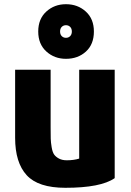

<svg xmlns="http://www.w3.org/2000/svg" viewBox="-20 -873 623 914"><path d="M526 -25Q460 21 291 21Q162 21 107 -39Q52 -99 52 -217V-541H221V-267Q221 -231 221.5 -213Q222 -195 226 -171.5Q230 -148 238 -137Q246 -126 261 -118Q276 -110 298 -110Q331 -110 357 -118V-541H526ZM427 -723Q427 -662 389 -627.5Q351 -593 294 -593Q239 -593 200.5 -628Q162 -663 162 -723Q162 -783 200.5 -818Q239 -853 294 -853Q350 -853 388.5 -818Q427 -783 427 -723ZM314 -701Q322 -709 322 -723Q322 -737 314 -745Q306 -753 294 -753Q282 -753 274 -745Q266 -737 266 -723Q266 -709 274 -701Q282 -693 294 -693Q306 -693 314 -701Z"/></svg>

Font: Repo
Style: ExtraBold
Weight: 800
Designer: Stefan Peev
Foundry: Context Ltd
Version: Version 001.000